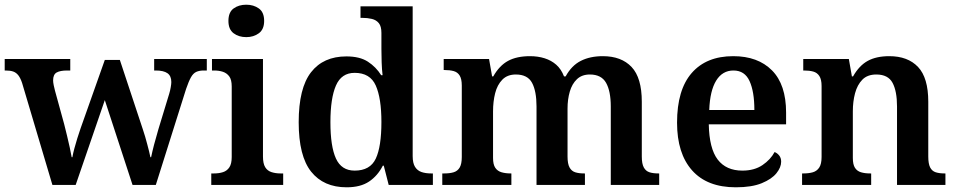

<svg xmlns="http://www.w3.org/2000/svg" viewBox="-22 -787 4070 817"><path d="M72 -434Q65 -455 56 -466.5Q47 -478 34.5 -482.5Q22 -487 2 -487H-2V-536H277V-487H264Q234 -487 219 -478.5Q204 -470 204 -445Q204 -437 206.5 -424.5Q209 -412 212 -401L251 -259Q257 -235 263.5 -208.5Q270 -182 275 -158.5Q280 -135 283 -118H286Q289 -135 294.5 -155.5Q300 -176 307 -198.5Q314 -221 321 -241L424 -532H488L586 -236Q591 -222 595.5 -206Q600 -190 604.5 -173.5Q609 -157 612.5 -142.5Q616 -128 618 -118H621Q626 -142 633.5 -171Q641 -200 652 -237L698 -388Q702 -401 704.5 -415.5Q707 -430 707 -438Q707 -464 690.5 -475.5Q674 -487 641 -487H634V-536H858V-487H845Q826 -487 813 -481Q800 -475 790.5 -458Q781 -441 770 -409L641 0H542L424 -361L300 0H201Z M877 0V-49H889Q910 -49 927 -54.5Q944 -60 954 -75Q964 -90 964 -119V-419Q964 -448 953.5 -462Q943 -476 926.5 -481.5Q910 -487 889 -487H880V-536H1097V-121Q1097 -91 1106.5 -75.5Q1116 -60 1133.5 -54.5Q1151 -49 1171 -49H1183V0ZM1026 -629Q994 -629 972 -645.5Q950 -662 950 -698Q950 -735 972 -751Q994 -767 1026 -767Q1057 -767 1079.5 -751Q1102 -735 1102 -698Q1102 -662 1079.5 -645.5Q1057 -629 1026 -629Z M1453 10Q1355 10 1302 -56.5Q1249 -123 1249 -267Q1249 -412 1301.5 -479.5Q1354 -547 1452 -547Q1509 -547 1543.5 -524.5Q1578 -502 1600 -467H1606Q1603 -491 1602 -522Q1601 -553 1601 -579V-647Q1601 -675 1590 -688.5Q1579 -702 1560.5 -706.5Q1542 -711 1520 -711H1512V-760H1734V-123Q1734 -93 1744 -77Q1754 -61 1771.5 -55Q1789 -49 1812 -49H1820V0H1632L1611 -82H1607Q1585 -39 1548.5 -14.5Q1512 10 1453 10ZM1487 -61Q1553 -61 1577 -112Q1601 -163 1601 -268Q1601 -369 1577 -423Q1553 -477 1487 -477Q1431 -477 1407.5 -423Q1384 -369 1384 -267Q1384 -164 1407.5 -112.5Q1431 -61 1487 -61Z M1860 0V-49H1869Q1892 -49 1908.5 -54Q1925 -59 1934 -74Q1943 -89 1943 -119V-423Q1943 -451 1934 -465.5Q1925 -480 1908.5 -484.5Q1892 -489 1870 -489H1866V-536H2059L2072 -462H2077Q2103 -508 2140 -528Q2177 -548 2233 -548Q2267 -548 2295.5 -539Q2324 -530 2345 -511.5Q2366 -493 2378 -462H2385Q2410 -508 2449.5 -528Q2489 -548 2543 -548Q2622 -548 2665.5 -502Q2709 -456 2709 -354V-121Q2709 -90 2717.5 -74.5Q2726 -59 2741.5 -54Q2757 -49 2779 -49H2783V0H2577V-334Q2577 -399 2557 -434.5Q2537 -470 2488 -470Q2454 -470 2433 -450Q2412 -430 2402.5 -397Q2393 -364 2393 -325V-121Q2393 -90 2401.5 -74.5Q2410 -59 2425.5 -54Q2441 -49 2463 -49H2467V0H2261V-334Q2261 -399 2242 -434.5Q2223 -470 2173 -470Q2137 -470 2115.5 -448Q2094 -426 2085 -390.5Q2076 -355 2076 -313V-115Q2076 -87 2085.5 -73Q2095 -59 2112 -54Q2129 -49 2151 -49H2154V0Z M3109 10Q2987 10 2923 -62Q2859 -134 2859 -265Q2859 -405 2921.5 -476.5Q2984 -548 3098 -548Q3203 -548 3263 -487.5Q3323 -427 3323 -308V-258H2994Q2996 -155 3032 -108Q3068 -61 3137 -61Q3188 -61 3222.5 -84.5Q3257 -108 3274 -140Q3285 -136 3293.5 -125.5Q3302 -115 3302 -99Q3302 -75 3282 -50Q3262 -25 3219.5 -7.5Q3177 10 3109 10ZM3188 -319Q3188 -397 3167.5 -442Q3147 -487 3099 -487Q3052 -487 3025.5 -444Q2999 -401 2996 -319Z M3391 0V-49H3397Q3420 -49 3437 -54Q3454 -59 3464 -74Q3474 -89 3474 -119V-421Q3474 -449 3464.5 -463.5Q3455 -478 3438.5 -482.5Q3422 -487 3400 -487H3396V-536H3590L3603 -462H3608Q3634 -508 3670.5 -528Q3707 -548 3762 -548Q3841 -548 3884.5 -502Q3928 -456 3928 -354V-121Q3928 -90 3936 -74.5Q3944 -59 3959.5 -54Q3975 -49 3997 -49H4001V0H3795V-334Q3795 -399 3776 -434.5Q3757 -470 3707 -470Q3669 -470 3647.5 -448Q3626 -426 3616.5 -390.5Q3607 -355 3607 -313V-115Q3607 -87 3616 -73Q3625 -59 3641.5 -54Q3658 -49 3680 -49H3685V0Z"/></svg>

Font: Noto Rashi Hebrew SemiBold
Style: Regular
Weight: 600
Version: Version 1.006